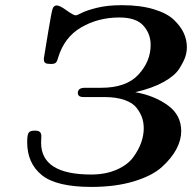

<svg xmlns="http://www.w3.org/2000/svg" viewBox="-20 -717 748 748"><path d="M85.9 -163.1Q85.9 -192.9 92 -200.4Q98.1 -208 113.8 -208H118.2Q141.1 -208 141.1 -187Q141.1 -184.1 140.6 -175Q140.1 -166 140.1 -161.1Q140.1 -37.1 335 -37.1Q392.1 -37.1 435.1 -56.2Q478 -75.2 499.5 -105Q521 -134.8 530.5 -162.8Q540 -190.9 540 -216.8Q540 -238.8 533.9 -257.3Q527.8 -275.9 512.9 -295.9Q498 -315.9 465.6 -327.4Q433.1 -338.9 386.2 -338.9H305.2Q283.2 -338.9 283.2 -355Q283.2 -375 311 -375H374Q472.2 -375 519.5 -426.5Q566.9 -478 566.9 -542Q566.9 -585.9 538.3 -617.4Q509.8 -648.9 444.8 -648.9Q362.8 -648.9 296.4 -610.4Q230 -571.8 206.1 -491.2Q202.1 -476.1 196.5 -471.9Q190.9 -467.8 178.2 -467.8Q163.1 -467.8 157 -471.4Q150.9 -475.1 150.9 -485.8Q150.9 -492.7 151.9 -496.1Q158.7 -536.1 168 -594.2Q180.2 -667.5 184.6 -681.6Q189 -695.8 200.9 -695.8Q212.9 -695.8 239.5 -676.5Q266.1 -657.2 274.9 -657.2Q279.8 -657.2 298.8 -667Q317.9 -676.8 358.4 -686.8Q398.9 -696.8 455.1 -696.8Q526.9 -696.8 579.3 -680.9Q631.8 -665 658.4 -638.9Q685.1 -612.8 696.5 -586.9Q708 -561 708 -533.2Q708 -514.2 701.9 -495.6Q695.8 -477.1 678.5 -449.5Q661.1 -421.9 617.2 -397.5Q573.2 -373 506.8 -357.9Q581.1 -344.7 633.5 -306.9Q686 -269 686 -206.1Q686 -171.9 667.5 -136.5Q648.9 -101.1 611.1 -66.7Q573.2 -32.2 501.7 -10.5Q430.2 11.2 335.9 11.2Q199.7 11.2 142.8 -34.9Q85.9 -81.1 85.9 -163.1Z"/></svg>

Font: CMU Serif Extra
Style: BoldSlanted
Weight: 700
Italic angle: -9.46001°
Version: Version 0.7.0